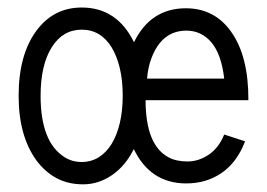

<svg xmlns="http://www.w3.org/2000/svg" viewBox="-20 -476 707 508"><path d="M334.5 -364.3Q378.4 -454.1 471.7 -454.1Q547.9 -454.1 591.8 -391.6Q637.7 -327.1 637.2 -210.9H365.2Q365.2 -92.8 425.3 -60.1Q445.8 -48.8 475.8 -48.8Q505.9 -48.8 532.5 -66.9Q559.1 -85 573.2 -120.1L628.4 -102.1Q607.4 -46.9 566.9 -18.8Q526.4 9.3 472.7 9.3Q377.9 9.3 334 -81.5Q312 -37.1 276.4 -12.7Q240.7 11.7 200.2 11.7Q159.7 11.7 129.2 -4.9Q98.6 -21.5 76.2 -51.8Q29.3 -116.7 29.3 -222.2Q29.3 -331.1 76.2 -394.5Q121.6 -456.1 196.3 -456.1Q289.6 -456.1 334.5 -364.3ZM573.2 -268.1Q565.9 -332 539.6 -363.5Q513.2 -395 472.7 -395Q407.7 -394.5 380.4 -321.3Q371.6 -297.9 369.1 -268.1ZM296.9 -295.9Q289.1 -328.1 275.4 -350.6Q246.6 -397.5 196.3 -397.5Q146 -397.5 116.7 -350.6Q87.4 -303.7 87.4 -222.2Q87.4 -100.1 150.9 -60.1Q170.9 -47.4 196 -47.4Q221.2 -47.4 241.5 -60.1Q261.7 -72.8 275.6 -95.7Q289.6 -118.7 297.1 -150.9Q304.7 -183.1 304.7 -223.1Q304.7 -263.2 296.9 -295.9Z"/></svg>

Font: Meera
Style: Regular
Weight: 400
Designer: Hussain KH and Suresh P for Swathanthra Malayalam Computing (SMC)
Version: Version 7.0.0+20221109